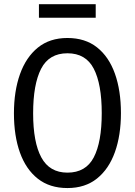

<svg xmlns="http://www.w3.org/2000/svg" viewBox="-20 -902 655 933"><path d="M567.7 -352.3Q567.7 -245.1 538.5 -163.1Q509.2 -81 451.5 -34.6Q393.8 11.8 307.7 11.8Q221.5 11.8 163.8 -33.6Q106.2 -79 76.9 -160.5Q47.7 -242.1 47.7 -351.3Q47.7 -458.5 76.9 -541Q106.2 -623.6 163.8 -670.5Q221.5 -717.4 307.7 -717.4Q393.8 -717.4 451.5 -671.8Q509.2 -626.2 538.5 -543.8Q567.7 -461.5 567.7 -352.3ZM474.4 -352.3Q474.4 -493.3 435.6 -568.2Q396.9 -643.1 307.7 -643.1Q218.5 -643.1 179.7 -567.7Q141 -492.3 141 -351.3Q141 -210.3 181 -136.7Q221 -63.1 307.7 -63.1Q396.9 -63.1 435.6 -137.2Q474.4 -211.3 474.4 -352.3ZM445.1 -815.9H169.2V-881.5H445.1Z"/></svg>

Font: FiraCode Nerd Font
Style: Regular
Weight: 400
Designer: Carrois Corporate, Edenspiekermann AG, Nikita Prokopov
Foundry: Carrois Corporate, Edenspiekermann AG, Nikita Prokopov
Version: Version 6.002;Nerd Fonts 2.1.0